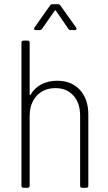

<svg xmlns="http://www.w3.org/2000/svg" viewBox="-20 -893 515 913"><path d="M400 -348V-10Q400 0 390 0H371Q361 0 361 -10V-343Q361 -403 329 -438.5Q297 -474 244 -474Q188 -474 154.5 -437.5Q121 -401 121 -340V-10Q121 0 111 0H92Q82 0 82 -10V-690Q82 -700 92 -700H111Q121 -700 121 -690V-444Q121 -441 122.5 -440.5Q124 -440 125 -442Q144 -475 177 -492Q210 -509 252 -509Q320 -509 360 -465.5Q400 -422 400 -348ZM144 -762 218 -867Q222 -873 230 -873H255Q263 -873 267 -867L342 -762Q344 -760 344 -756Q344 -754 342 -752Q340 -750 336 -750H317Q309 -750 305 -756L246 -842Q245 -844 243 -844Q241 -844 240 -842L180 -756Q176 -750 168 -750H150Q144 -750 142 -754Q140 -758 144 -762Z"/></svg>

Font: Barlow Semi Condensed ExLight
Style: Regular
Weight: 275
Width: 4
Designer: Jeremy Tribby
Foundry: Tribby Type
Version: Version 1.408